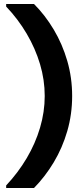

<svg xmlns="http://www.w3.org/2000/svg" viewBox="-20 -816 420 966"><path d="M151 130H11V117Q71 53 114.5 -20.5Q158 -94 181.5 -173.5Q205 -253 205 -333Q205 -414 181.5 -493Q158 -572 114.5 -646Q71 -720 11 -783V-796H151Q207 -740 250.5 -667Q294 -594 318.5 -509.5Q343 -425 343 -333Q343 -241 318.5 -156.5Q294 -72 250.5 0.5Q207 73 151 130Z"/></svg>

Font: DM Sans 9pt 36pt ExtraBold
Style: Regular
Weight: 800
Version: Version 4.004;gftools[0.9.30]